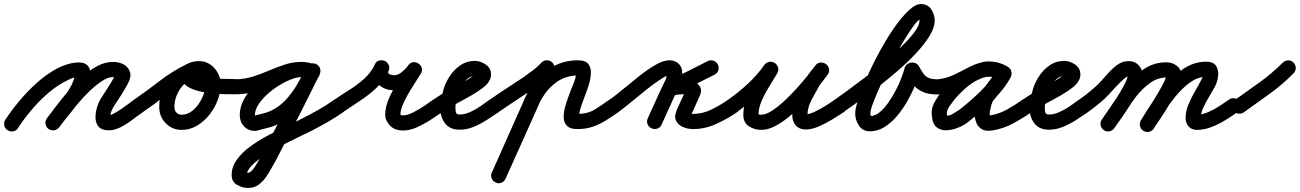

<svg xmlns="http://www.w3.org/2000/svg" viewBox="-58 -600 6424 949"><path d="M31 33Q23 46 7.5 49Q-8 52 -21 43Q-34 35 -37 19.5Q-40 4 -31 -9Q-1 -55 38.5 -102Q78 -149 123.5 -190Q169 -231 218 -258Q244 -273 277.5 -283Q311 -293 340 -291Q369 -289 382 -266.5Q395 -244 381 -194Q370 -154 344.5 -115Q319 -76 289 -40Q259 -4 234 30Q234 30 234 30Q234 30 234 30Q224 42 209 44Q194 46 181 37Q169 27 167 12Q165 -3 174 -16Q196 -44 224 -77.5Q252 -111 276 -146.5Q300 -182 309 -214Q312 -225 310.5 -228Q309 -231 315 -225Q318 -222 323 -220Q323 -220 320 -220Q319 -220 318 -219.5Q317 -219 316 -219Q300 -215 284 -207.5Q268 -200 254 -192Q211 -168 170 -131Q129 -94 93.5 -51.5Q58 -9 31 33Q31 33 31 33Q31 33 31 33ZM234 29Q225 42 209.5 44Q194 46 182 37Q169 28 167 12.5Q165 -3 174 -15Q194 -42 221 -77.5Q248 -113 280.5 -151Q313 -189 349.5 -221.5Q386 -254 424 -274Q462 -294 500 -294Q531 -294 554 -281Q577 -268 584.5 -244Q592 -220 575 -189Q575 -189 575 -189Q575 -188 575 -188Q559 -159 541.5 -131Q524 -103 505 -75Q499 -65 493 -51.5Q487 -38 488 -26Q488 -23 482 -27Q476 -31 479 -30Q488 -30 505 -39Q522 -48 541 -61Q560 -74 577.5 -87Q595 -100 605 -108Q605 -108 605 -108Q605 -108 605 -108Q618 -117 633.5 -114Q649 -111 658 -99Q667 -86 664 -70.5Q661 -55 649 -46Q625 -30 595.5 -7.5Q566 15 534.5 30.5Q503 46 473 44Q441 42 427.5 24Q414 6 414 -20Q414 -46 422.5 -72.5Q431 -99 443 -117Q460 -143 477 -169.5Q494 -196 509 -224Q509 -224 509 -223Q509 -223 509 -223Q513 -231 516.5 -224Q520 -217 512 -218Q506 -219 500 -219Q476 -219 445.5 -199Q415 -179 383 -148Q351 -117 322 -82Q293 -47 270 -17Q247 13 234 29Q234 29 234 29Q234 29 234 29Z M596 -56Q587 -68 590 -83.5Q593 -99 606 -108Q669 -152 732 -200.5Q795 -249 865 -283Q882 -291 895 -284.5Q908 -278 915 -265Q921 -252 917.5 -237.5Q914 -223 897 -215Q856 -197 830 -156.5Q804 -116 804 -71Q804 -54 814 -43.5Q824 -33 841 -33Q865 -33 886.5 -48Q908 -63 924 -86.5Q940 -110 949 -135.5Q958 -161 958 -183Q958 -196 949 -209.5Q940 -223 926 -223Q919 -223 913 -222Q909 -221 909 -221Q910 -222 911.5 -224.5Q913 -227 912 -226Q912 -226 912 -225Q912 -225 912 -225Q912 -224 912.5 -226.5Q913 -229 912 -230Q911 -235 911 -233.5Q911 -232 910 -235Q910 -235 911 -234Q917 -230 926 -227Q934 -224 942 -222Q950 -220 958 -219Q995 -212 1033 -210.5Q1071 -209 1108 -209Q1124 -208 1135 -197Q1146 -186 1145 -171Q1145 -155 1134 -144Q1123 -133 1108 -134Q1089 -134 1053 -134.5Q1017 -135 975.5 -140Q934 -145 899 -157.5Q864 -170 846.5 -192.5Q829 -215 842 -251Q842 -251 842 -251Q842 -250 842 -250Q851 -278 875.5 -288Q900 -298 926 -298Q957 -298 981 -281.5Q1005 -265 1019 -238.5Q1033 -212 1033 -183Q1033 -146 1018.5 -106.5Q1004 -67 977.5 -33.5Q951 0 916 21Q881 42 841 42Q793 42 761 9Q729 -24 729 -71Q729 -116 746.5 -157.5Q764 -199 794.5 -232Q825 -265 866 -283Q882 -291 895.5 -284.5Q909 -278 915 -266Q921 -253 918 -238.5Q915 -224 898 -216Q831 -183 770.5 -135.5Q710 -88 648 -46Q636 -37 620.5 -40Q605 -43 596 -56Z M1108 -134Q1093 -133 1082 -144Q1071 -155 1071 -171Q1070 -186 1081 -197Q1092 -208 1108 -208Q1151 -209 1191.5 -221.5Q1232 -234 1271 -251Q1310 -268 1350 -281Q1390 -294 1432 -294Q1449 -294 1466.5 -290.5Q1484 -287 1499 -280Q1515 -272 1519 -257.5Q1523 -243 1517 -231Q1512 -218 1498.5 -211Q1485 -204 1468 -212Q1452 -219 1432 -219Q1410 -219 1380.5 -207.5Q1351 -196 1319.5 -176.5Q1288 -157 1261.5 -132.5Q1235 -108 1218.5 -82Q1202 -56 1202 -32Q1202 -27 1201.5 -27.5Q1201 -28 1204 -28Q1205 -28 1199 -27Q1194 -27 1194 -27Q1216 -33 1238 -38Q1260 -43 1280 -52Q1321 -71 1353 -105Q1385 -139 1409 -180Q1433 -221 1452 -260Q1452 -260 1452 -260Q1452 -259 1451 -255Q1450 -251 1451 -255Q1451 -256 1451 -257Q1453 -265 1466 -276Q1480 -287 1488 -287Q1504 -287 1515 -276Q1526 -265 1526 -249Q1526 -248 1524 -241Q1522 -234 1522 -233Q1471 -128 1418 -24.5Q1365 79 1311 182Q1311 182 1311 183Q1310 185 1310 185Q1298 205 1284.5 230Q1271 255 1255 277.5Q1239 300 1218 314.5Q1197 329 1168 329Q1140 329 1113.5 313.5Q1087 298 1087 265Q1087 225 1112 190Q1137 155 1177 125.5Q1217 96 1263 71.5Q1309 47 1352 27Q1395 7 1425 -9Q1469 -31 1512 -55Q1555 -79 1595 -108Q1608 -117 1623.5 -114Q1639 -111 1648 -99Q1657 -86 1654 -70.5Q1651 -55 1639 -46Q1602 -20 1562.5 2.5Q1523 25 1483 46Q1463 56 1425 74Q1387 92 1342 115Q1297 138 1256 164Q1215 190 1188.5 216Q1162 242 1162 265Q1162 268 1161 262.5Q1160 257 1158 255Q1155 250 1159 252Q1163 254 1168 254Q1178 254 1189 241Q1200 228 1211 209.5Q1222 191 1231 173Q1240 155 1246 145Q1246 145 1245 147Q1245 148 1245 148Q1299 45 1351.5 -58Q1404 -161 1454 -266Q1455 -267 1453 -257Q1451 -248 1451 -249Q1451 -248 1451 -247Q1452 -234 1460 -224.5Q1468 -215 1480 -213Q1483 -213 1488 -212Q1483 -212 1488.5 -218.5Q1494 -225 1503 -232Q1511 -239 1518.5 -243Q1526 -247 1525 -242Q1523 -233 1520 -226Q1496 -179 1466.5 -132Q1437 -85 1399 -45.5Q1361 -6 1311 16Q1288 27 1263.5 32.5Q1239 38 1215 45Q1214 45 1210 46Q1205 47 1204 47Q1169 47 1148 24.5Q1127 2 1127 -32Q1127 -70 1147 -107.5Q1167 -145 1200.5 -178.5Q1234 -212 1274.5 -238Q1315 -264 1356.5 -279Q1398 -294 1432 -294Q1468 -294 1498 -280Q1515 -273 1519 -258.5Q1523 -244 1517 -231Q1511 -218 1497.5 -211Q1484 -204 1467 -212Q1460 -215 1450.5 -217Q1441 -219 1432 -219Q1398 -219 1363.5 -205.5Q1329 -192 1298 -180Q1252 -162 1205 -148Q1158 -134 1108 -134Q1108 -134 1108 -134Q1108 -134 1108 -134Z M1638 -46Q1626 -37 1610.5 -40Q1595 -43 1586 -56Q1577 -68 1580 -83.5Q1583 -99 1596 -108Q1631 -132 1670 -156.5Q1709 -181 1742 -210.5Q1775 -240 1794 -280Q1802 -297 1816.5 -300.5Q1831 -304 1844 -299Q1856 -293 1863 -279.5Q1870 -266 1862 -249Q1857 -237 1868 -233Q1879 -229 1887 -228Q1909 -228 1928 -243.5Q1947 -259 1959 -276Q1970 -291 1984.5 -292.5Q1999 -294 2010 -286Q2022 -279 2026.5 -265Q2031 -251 2022 -236Q2010 -216 1993 -190Q1976 -164 1959.5 -135.5Q1943 -107 1932 -80.5Q1921 -54 1921 -33Q1921 -33 1920 -36Q1919 -39 1919 -39Q1919 -39 1918 -40Q1918 -41 1918 -41Q1923 -32 1923 -31Q1923 -30 1936 -30Q1956 -30 1984.5 -44.5Q2013 -59 2040.5 -77.5Q2068 -96 2084 -108Q2084 -108 2084 -108Q2084 -108 2084 -108Q2097 -117 2112.5 -114Q2128 -111 2137 -99Q2146 -86 2143 -70.5Q2140 -55 2128 -46Q2103 -29 2070 -7.5Q2037 14 2002 29.5Q1967 45 1936 45Q1905 45 1885.5 33.5Q1866 22 1852 -5Q1852 -5 1852 -6Q1851 -7 1851 -7Q1846 -18 1846 -33Q1846 -73 1865.5 -116Q1885 -159 1911 -199.5Q1937 -240 1958 -274Q1967 -290 1982 -291Q1997 -292 2009 -284Q2021 -277 2026 -263Q2031 -249 2021 -234Q1998 -201 1963 -177Q1928 -153 1887 -154Q1853 -154 1826.5 -171.5Q1800 -189 1789.5 -217.5Q1779 -246 1794 -280Q1801 -297 1815.5 -300.5Q1830 -304 1843 -298Q1856 -292 1863 -278.5Q1870 -265 1862 -249Q1839 -200 1802.5 -165.5Q1766 -131 1723 -103Q1680 -75 1638 -46Q1638 -46 1638 -46Q1638 -46 1638 -46Z M2075 -56Q2066 -68 2069 -83.5Q2072 -99 2085 -108Q2131 -140 2181.5 -166Q2232 -192 2279 -223Q2283 -226 2286.5 -228.5Q2290 -231 2293 -234Q2295 -236 2294.5 -236Q2294 -236 2294 -234Q2294 -233 2294 -232Q2294 -239 2294.5 -232Q2295 -225 2295 -224Q2297 -220 2295.5 -222Q2294 -224 2289 -224Q2267 -224 2249.5 -208Q2232 -192 2220.5 -170.5Q2209 -149 2205 -130Q2205 -130 2204 -129Q2204 -127 2204 -127Q2199 -112 2196 -97Q2193 -82 2193 -66Q2193 -53 2196 -43.5Q2199 -34 2214 -34Q2239 -34 2266.5 -46.5Q2294 -59 2319 -76.5Q2344 -94 2363 -108Q2363 -108 2363 -108Q2363 -108 2363 -108Q2376 -117 2391.5 -114Q2407 -111 2416 -99Q2425 -86 2422 -70.5Q2419 -55 2407 -46Q2379 -27 2348 -7Q2317 13 2283 27Q2249 41 2214 41Q2166 41 2142 10Q2118 -21 2118 -66Q2118 -88 2122 -108Q2126 -128 2132 -149Q2132 -149 2132 -147Q2131 -146 2131 -146Q2139 -182 2161 -217.5Q2183 -253 2215.5 -276Q2248 -299 2289 -299Q2317 -299 2343 -281Q2369 -263 2369 -232Q2369 -218 2363 -205.5Q2357 -193 2347 -182Q2331 -166 2303.5 -148Q2276 -130 2243.5 -112.5Q2211 -95 2180 -78Q2149 -61 2127 -46Q2115 -37 2099.5 -40Q2084 -43 2075 -56Z M2406 -46Q2394 -37 2378.5 -40Q2363 -43 2354 -56Q2345 -68 2348 -83.5Q2351 -99 2364 -108Q2405 -137 2447.5 -164.5Q2490 -192 2532 -220Q2555 -236 2577 -253Q2599 -270 2618 -290Q2629 -302 2644.5 -302Q2660 -302 2671 -292Q2682 -281 2682.5 -265.5Q2683 -250 2672 -239Q2650 -215 2625 -195.5Q2600 -176 2574 -158Q2532 -130 2490 -102.5Q2448 -75 2406 -46Q2406 -46 2406 -46Q2406 -46 2406 -46ZM2611 -280Q2617 -294 2631.5 -299.5Q2646 -305 2660 -299Q2674 -292 2680 -277.5Q2686 -263 2679 -249Q2620 -116 2560.5 17Q2501 150 2441 283Q2435 297 2420.5 303Q2406 309 2392 302Q2378 296 2372 281.5Q2366 267 2373 253Q2432 120 2491.5 -13.5Q2551 -147 2611 -280Q2611 -280 2611 -280Q2611 -280 2611 -280ZM2596 -64Q2590 -49 2576 -42.5Q2562 -36 2548 -42Q2533 -48 2526.5 -62Q2520 -76 2526 -90Q2545 -140 2576.5 -183.5Q2608 -227 2652 -257Q2718 -302 2797 -302Q2836 -302 2850 -283.5Q2864 -265 2862.5 -237Q2861 -209 2852 -180Q2843 -151 2835 -131Q2825 -105 2816 -80Q2807 -55 2803 -28Q2802 -26 2801 -29.5Q2800 -33 2799 -34Q2797 -36 2794.5 -36.5Q2792 -37 2795 -37Q2847 -37 2881.5 -58.5Q2916 -80 2955 -108Q2955 -108 2955 -108Q2955 -108 2955 -108Q2968 -117 2983.5 -114Q2999 -111 3008 -99Q3017 -86 3014 -70.5Q3011 -55 2999 -46Q2966 -23 2935.5 -4Q2905 15 2871.5 26.5Q2838 38 2795 38Q2761 38 2745.5 23Q2730 8 2728.5 -15Q2727 -38 2733.5 -65Q2740 -92 2749.5 -116.5Q2759 -141 2765 -158Q2772 -175 2779.5 -194Q2787 -213 2789 -231Q2789 -239 2789.5 -235.5Q2790 -232 2796 -228Q2799 -226 2799 -226.5Q2799 -227 2797 -227Q2741 -227 2694 -195Q2660 -171 2635.5 -136.5Q2611 -102 2596 -64Q2596 -64 2596 -64Q2596 -64 2596 -64Z M2998 -46Q2986 -37 2970.5 -40Q2955 -43 2946 -56Q2937 -68 2940 -83.5Q2943 -99 2956 -108Q2983 -127 3021.5 -159Q3060 -191 3101.5 -224Q3143 -257 3182 -279.5Q3221 -302 3251 -302Q3278 -302 3296 -285.5Q3314 -269 3314 -241Q3314 -209 3299.5 -177Q3285 -145 3272 -116Q3257 -83 3242 -50Q3227 -17 3212 16Q3206 30 3191.5 35.5Q3177 41 3162 34Q3148 28 3142.5 13.5Q3137 -1 3144 -16Q3159 -49 3174 -82Q3189 -115 3204 -148Q3213 -168 3226 -193.5Q3239 -219 3239 -241Q3239 -240 3240 -237Q3240 -237 3246 -232.5Q3252 -228 3251 -228Q3239 -228 3215 -213Q3191 -198 3160.5 -175Q3130 -152 3099.5 -126.5Q3069 -101 3042 -79.5Q3015 -58 2998 -46Q2998 -46 2998 -46Q2998 -46 2998 -46ZM3490 -281Q3497 -267 3492.5 -252.5Q3488 -238 3474 -231Q3423 -205 3371.5 -179.5Q3320 -154 3269 -128Q3254 -120 3241.5 -128Q3229 -136 3223 -149Q3218 -163 3221 -177.5Q3224 -192 3241 -197Q3261 -203 3281 -206Q3301 -209 3321 -208Q3321 -208 3320 -208Q3319 -208 3319 -208Q3342 -209 3366 -200Q3390 -191 3401.5 -172Q3413 -153 3400 -124Q3400 -124 3400 -124Q3400 -125 3400 -125Q3389 -101 3378.5 -77Q3368 -53 3357 -29Q3357 -29 3357 -28Q3357 -28 3357 -28Q3354 -22 3354.5 -26Q3355 -30 3351 -35Q3351 -37 3348 -38.5Q3345 -40 3347 -40Q3352 -38 3357.5 -37.5Q3363 -37 3369 -37Q3415 -37 3460.5 -59.5Q3506 -82 3542 -108Q3542 -108 3542 -108Q3542 -108 3542 -108Q3555 -117 3570.5 -114Q3586 -111 3595 -99Q3604 -86 3601 -70.5Q3598 -55 3586 -46Q3540 -14 3483.5 12Q3427 38 3369 38Q3340 38 3316 27Q3292 16 3282.5 -5.5Q3273 -27 3289 -60Q3289 -60 3288 -60Q3288 -59 3288 -59Q3299 -83 3310 -107Q3321 -131 3332 -155Q3332 -155 3332 -156Q3332 -156 3332 -156Q3332 -157 3331.5 -155Q3331 -153 3331 -152Q3330 -146 3332 -140Q3334 -136 3336.5 -134Q3339 -132 3339 -132Q3339 -132 3330.5 -133Q3322 -134 3321 -134Q3321 -134 3320 -134Q3319 -134 3319 -134Q3304 -134 3290.5 -132Q3277 -130 3263 -125Q3247 -120 3234.5 -127.5Q3222 -135 3217 -147Q3212 -159 3216 -173Q3220 -187 3235 -195Q3286 -220 3337.5 -246Q3389 -272 3440 -298Q3454 -305 3468.5 -300Q3483 -295 3490 -281Z M3532 -56Q3523 -69 3526 -84Q3529 -99 3542 -108Q3592 -143 3638.5 -186Q3685 -229 3720 -279Q3731 -293 3745.5 -294.5Q3760 -296 3771 -289Q3783 -281 3787.5 -267.5Q3792 -254 3784 -238Q3767 -209 3745 -174Q3723 -139 3707 -102.5Q3691 -66 3691 -32Q3691 -32 3690 -34Q3689 -35 3695.5 -34Q3702 -33 3705 -33Q3727 -33 3756.5 -52Q3786 -71 3818.5 -101Q3851 -131 3881.5 -165Q3912 -199 3935.5 -228.5Q3959 -258 3971 -275Q3982 -290 3997 -290Q4012 -290 4023 -281Q4035 -273 4039 -258.5Q4043 -244 4031 -230Q4021 -217 4010.5 -204.5Q4000 -192 3993 -178Q3993 -178 3993 -179Q3993 -179 3993 -179Q3975 -146 3954 -107.5Q3933 -69 3933 -30Q3933 -27 3933 -27Q3933 -27 3933 -28Q3933 -28 3933 -28Q3936 -22 3932.5 -24Q3929 -26 3925.5 -30.5Q3922 -35 3925 -35Q3942 -35 3970.5 -48.5Q3999 -62 4026.5 -79.5Q4054 -97 4069 -108Q4082 -117 4097.5 -114Q4113 -111 4122 -99Q4131 -86 4128 -70.5Q4125 -55 4113 -46Q4090 -31 4057 -10.5Q4024 10 3989 25Q3954 40 3925 40Q3904 40 3889.5 31.5Q3875 23 3867 8Q3867 8 3867 8Q3867 7 3867 7Q3858 -9 3858 -30Q3858 -80 3881 -126Q3904 -172 3927 -215Q3927 -215 3927 -215Q3927 -216 3927 -216Q3937 -232 3949 -247Q3961 -262 3973 -276Q3984 -291 3999 -291Q4014 -291 4025 -283Q4036 -275 4039.5 -260.5Q4043 -246 4033 -231Q4015 -206 3986.5 -171Q3958 -136 3923 -99Q3888 -62 3850.5 -30Q3813 2 3775.5 22Q3738 42 3705 42Q3671 42 3643.5 24Q3616 6 3616 -32Q3616 -74 3633 -116.5Q3650 -159 3674 -199Q3698 -239 3718 -276Q3727 -291 3742 -292Q3757 -293 3769 -285Q3781 -278 3786.5 -264Q3792 -250 3782 -235Q3742 -180 3691 -132.5Q3640 -85 3584 -46Q3571 -37 3556 -40Q3541 -43 3532 -56Z M4111 -46Q4099 -37 4083.5 -40Q4068 -43 4059 -56Q4050 -68 4053 -83.5Q4056 -99 4069 -108Q4089 -122 4127.5 -150Q4166 -178 4213.5 -214Q4261 -250 4308.5 -290Q4356 -330 4396.5 -369Q4437 -408 4462 -441.5Q4487 -475 4487 -499Q4487 -502 4485.5 -505.5Q4484 -509 4486 -507Q4488 -506 4490 -505Q4492 -505 4493 -505Q4482 -505 4460 -475.5Q4438 -446 4409.5 -399Q4381 -352 4352.5 -297Q4324 -242 4299.5 -189.5Q4275 -137 4259.5 -96.5Q4244 -56 4244 -40Q4244 -35 4245.5 -31.5Q4247 -28 4248 -24Q4248 -25 4244 -26Q4243 -26 4242 -26Q4266 -26 4289 -44.5Q4312 -63 4332.5 -92.5Q4353 -122 4370 -154.5Q4387 -187 4398 -216.5Q4409 -246 4413 -263Q4416 -275 4425 -282Q4434 -289 4445 -290Q4456 -292 4466.5 -288Q4477 -284 4483 -274Q4495 -252 4505 -237.5Q4515 -223 4531 -215.5Q4547 -208 4576 -208Q4592 -208 4603 -197.5Q4614 -187 4614 -171Q4614 -155 4603 -144Q4592 -133 4576 -133Q4533 -133 4505 -145Q4477 -157 4457 -179.5Q4437 -202 4417 -236Q4412 -247 4423 -254Q4434 -261 4449 -263Q4464 -266 4476.5 -262Q4489 -258 4487 -247Q4480 -216 4464.5 -177.5Q4449 -139 4426.5 -99.5Q4404 -60 4375.5 -26.5Q4347 7 4313.5 28Q4280 49 4242 49Q4206 49 4187.5 21Q4169 -7 4169 -40Q4169 -61 4181.5 -100.5Q4194 -140 4215 -190.5Q4236 -241 4263 -294.5Q4290 -348 4320.5 -399Q4351 -450 4382 -490.5Q4413 -531 4441.5 -555.5Q4470 -580 4493 -580Q4527 -580 4544.5 -554.5Q4562 -529 4562 -499Q4562 -464 4536.5 -422.5Q4511 -381 4469.5 -336.5Q4428 -292 4378 -249Q4328 -206 4277.5 -167Q4227 -128 4183 -97Q4139 -66 4111 -46Q4111 -46 4111 -46Q4111 -46 4111 -46Z M4564 -134V-133Q4548 -133 4537 -144Q4526 -155 4526 -171Q4526 -187 4537 -197.5Q4548 -208 4564 -208Q4566 -208 4567.5 -208Q4569 -208 4571 -208Q4573 -208 4575.5 -208Q4578 -208 4580 -208Q4580 -208 4578 -208Q4577 -208 4577 -208Q4618 -212 4657 -230.5Q4696 -249 4731 -268Q4731 -268 4732 -268Q4733 -269 4733 -269Q4764 -283 4792.5 -291.5Q4821 -300 4856 -294Q4856 -294 4856 -294Q4857 -294 4857 -294Q4874 -291 4890.5 -285Q4907 -279 4922 -270Q4938 -261 4940 -246Q4942 -231 4935 -219Q4927 -207 4913 -201.5Q4899 -196 4883 -206Q4869 -215 4854 -218Q4854 -218 4854 -218Q4854 -218 4854 -218Q4828 -224 4805 -217Q4805 -217 4804 -217Q4803 -217 4803 -217Q4795 -215 4787.5 -211.5Q4780 -208 4773 -204Q4773 -204 4773 -205Q4774 -205 4774 -205Q4740 -187 4711.5 -161.5Q4683 -136 4659 -108Q4658 -108 4660 -109Q4661 -110 4661 -110Q4649 -94 4634.5 -74Q4620 -54 4622 -33Q4623 -27 4632 -29Q4641 -31 4652 -37.5Q4663 -44 4672.5 -50.5Q4682 -57 4685 -58Q4715 -82 4751.5 -114Q4788 -146 4820.5 -182Q4853 -218 4870 -253Q4878 -269 4893 -270.5Q4908 -272 4920 -265Q4933 -257 4939 -243.5Q4945 -230 4935 -215Q4925 -200 4915 -186Q4899 -165 4883.5 -143.5Q4868 -122 4851 -102Q4851 -102 4851 -103Q4852 -103 4852 -103Q4845 -94 4841 -78Q4837 -62 4835 -51Q4833 -40 4834 -31Q4834 -30 4835 -27Q4836 -24 4835 -25Q4832 -28 4830 -28Q4828 -28 4833 -29Q4833 -29 4833 -29Q4833 -29 4833 -29Q4833 -29 4833 -29Q4833 -29 4833 -29Q4879 -36 4920 -59Q4961 -82 4997 -108Q5010 -117 5025.5 -114Q5041 -111 5050 -99Q5059 -86 5056 -70.5Q5053 -55 5041 -46Q4996 -15 4947.5 11Q4899 37 4845 45Q4845 45 4845 45Q4845 45 4845 45Q4811 50 4792 37Q4773 24 4765.5 0.5Q4758 -23 4759.5 -51Q4761 -79 4770 -105Q4779 -131 4792 -149Q4792 -149 4793 -149Q4793 -150 4793 -150Q4810 -170 4825 -190.5Q4840 -211 4855 -231Q4864 -244 4873 -257Q4882 -271 4896.5 -273Q4911 -275 4923 -268Q4934 -262 4939.5 -248.5Q4945 -235 4938 -219Q4917 -179 4882 -139Q4847 -99 4806.5 -63Q4766 -27 4731 0Q4711 17 4681.5 29.5Q4652 42 4623.5 44Q4595 46 4573.5 30.5Q4552 15 4548 -25Q4543 -63 4560.5 -93.5Q4578 -124 4599 -154Q4600 -154 4600 -155Q4601 -156 4601 -156Q4631 -190 4665 -220Q4699 -250 4738 -271Q4738 -271 4739 -271Q4739 -272 4739 -272Q4750 -277 4761.5 -281.5Q4773 -286 4785 -289Q4785 -289 4784 -289Q4783 -289 4783 -289Q4826 -301 4870 -292Q4870 -292 4870 -292Q4870 -292 4870 -292Q4898 -285 4923 -270Q4939 -260 4940.5 -245.5Q4942 -231 4935 -219Q4928 -207 4914 -201.5Q4900 -196 4884 -206Q4874 -212 4864 -215Q4854 -218 4843 -220Q4843 -220 4844 -220Q4844 -220 4844 -220Q4821 -224 4803 -217Q4785 -210 4765 -201Q4765 -201 4766 -202Q4767 -202 4767 -202Q4724 -179 4678.5 -158.5Q4633 -138 4583 -134Q4583 -134 4582 -134Q4580 -134 4580 -134Q4578 -134 4575.5 -134Q4573 -134 4571 -134Q4569 -134 4567.5 -134Q4566 -134 4564 -134Q4564 -134 4564 -134Q4564 -134 4564 -134Z M4988 -56Q4979 -68 4982 -83.5Q4985 -99 4998 -108Q5044 -140 5094.5 -166Q5145 -192 5192 -223Q5196 -226 5199.5 -228.5Q5203 -231 5206 -234Q5208 -236 5207.5 -236Q5207 -236 5207 -234Q5207 -233 5207 -232Q5207 -239 5207.5 -232Q5208 -225 5208 -224Q5210 -220 5208.5 -222Q5207 -224 5202 -224Q5180 -224 5162.5 -208Q5145 -192 5133.5 -170.5Q5122 -149 5118 -130Q5118 -130 5117 -129Q5117 -127 5117 -127Q5112 -112 5109 -97Q5106 -82 5106 -66Q5106 -53 5109 -43.5Q5112 -34 5127 -34Q5152 -34 5179.5 -46.5Q5207 -59 5232 -76.5Q5257 -94 5276 -108Q5276 -108 5276 -108Q5276 -108 5276 -108Q5289 -117 5304.5 -114Q5320 -111 5329 -99Q5338 -86 5335 -70.5Q5332 -55 5320 -46Q5292 -27 5261 -7Q5230 13 5196 27Q5162 41 5127 41Q5079 41 5055 10Q5031 -21 5031 -66Q5031 -88 5035 -108Q5039 -128 5045 -149Q5045 -149 5045 -147Q5044 -146 5044 -146Q5052 -182 5074 -217.5Q5096 -253 5128.5 -276Q5161 -299 5202 -299Q5230 -299 5256 -281Q5282 -263 5282 -232Q5282 -218 5276 -205.5Q5270 -193 5260 -182Q5244 -166 5216.5 -148Q5189 -130 5156.5 -112.5Q5124 -95 5093 -78Q5062 -61 5040 -46Q5028 -37 5012.5 -40Q4997 -43 4988 -56Z M5267 -56Q5258 -68 5261 -83.5Q5264 -99 5277 -108Q5325 -142 5367 -181Q5387 -201 5410.5 -228.5Q5434 -256 5461 -277Q5488 -298 5520 -298Q5552 -298 5571 -276.5Q5590 -255 5590 -224Q5590 -200 5574 -164.5Q5558 -129 5534.5 -91.5Q5511 -54 5487.5 -20.5Q5464 13 5450 33Q5450 33 5450 33Q5450 33 5450 33Q5441 46 5425.5 49Q5410 52 5398 43Q5385 34 5382 18.5Q5379 3 5388 -9Q5396 -21 5411 -42.5Q5426 -64 5444 -90.5Q5462 -117 5478 -143.5Q5494 -170 5504.5 -191.5Q5515 -213 5515 -224Q5515 -225 5514 -226.5Q5513 -228 5518 -224Q5519 -223 5520 -223Q5512 -223 5495.5 -208.5Q5479 -194 5460.5 -174Q5442 -154 5426 -137Q5410 -120 5404 -114Q5365 -78 5319 -46Q5307 -37 5291.5 -40Q5276 -43 5267 -56ZM5450 33Q5441 46 5425.5 49Q5410 52 5398 43Q5385 34 5382 18.5Q5379 3 5388 -9Q5417 -50 5449 -98.5Q5481 -147 5519.5 -191.5Q5558 -236 5604.5 -264Q5651 -292 5707 -292Q5737 -292 5759 -274.5Q5781 -257 5781 -225Q5781 -202 5765.5 -167Q5750 -132 5727 -93Q5704 -54 5681.5 -20Q5659 14 5645 34Q5645 34 5645 34Q5645 34 5645 34Q5637 47 5622 50.5Q5607 54 5594 45Q5581 37 5577.5 22Q5574 7 5583 -6Q5590 -17 5604.5 -40Q5619 -63 5636.5 -91.5Q5654 -120 5670 -147.5Q5686 -175 5696 -196Q5706 -217 5706 -225Q5706 -224 5707 -223Q5707 -222 5708 -220Q5712 -214 5710 -215.5Q5708 -217 5707 -217Q5665 -217 5627.5 -190.5Q5590 -164 5558 -123.5Q5526 -83 5499 -40.5Q5472 2 5450 33Q5450 33 5450 33Q5450 33 5450 33ZM5646 34Q5638 47 5623 51Q5608 55 5594 47Q5581 39 5577 24Q5573 9 5581 -5Q5605 -45 5637.5 -94Q5670 -143 5710 -188.5Q5750 -234 5797 -263.5Q5844 -293 5897 -295Q5936 -297 5951 -276.5Q5966 -256 5963 -226Q5960 -196 5946 -170Q5934 -148 5918 -121.5Q5902 -95 5889.5 -68Q5877 -41 5877 -16Q5877 -19 5874 -23Q5867 -32 5858 -32Q5857 -32 5857 -33Q5884 -33 5913 -45.5Q5942 -58 5969 -75.5Q5996 -93 6017 -108Q6017 -108 6017 -108Q6017 -108 6017 -108Q6030 -117 6045 -114Q6060 -111 6069 -98Q6078 -85 6075 -70Q6072 -55 6059 -46Q6031 -26 5997.5 -5.5Q5964 15 5928.5 28.5Q5893 42 5857 42Q5832 42 5817 25Q5802 8 5802 -16Q5802 -49 5815.5 -82Q5829 -115 5847 -146Q5865 -177 5880 -206Q5886 -217 5889 -226Q5890 -228 5889.5 -231.5Q5889 -235 5891 -233Q5893 -230 5897 -225Q5901 -220 5899 -220Q5860 -219 5822 -191Q5784 -163 5750.5 -121.5Q5717 -80 5690 -38Q5663 4 5646 34Q5646 34 5646 34Q5646 34 5646 34Z M6037 -54Q6028 -67 6031 -82Q6034 -97 6046 -106Q6107 -149 6168.5 -193.5Q6230 -238 6282 -290Q6282 -290 6282 -290Q6282 -290 6282 -290Q6293 -301 6308.5 -301.5Q6324 -302 6335 -291Q6346 -280 6346.5 -264.5Q6347 -249 6336 -238Q6281 -182 6217 -136Q6153 -90 6090 -45Q6077 -36 6061.5 -38.5Q6046 -41 6037 -54Z"/></svg>

Font: FRB American Cursive Guidelines Extrabold
Style: Bold Italic
Weight: 800
Italic angle: -25°
Version: Version 2.0;Modular Font Editor K font №1